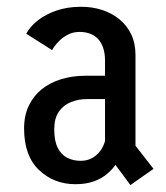

<svg xmlns="http://www.w3.org/2000/svg" viewBox="-20 -532 490 566"><path d="M364.4 13.6 298.4 -75.6 350 -140.1 432.6 -34.3ZM292.6 -131.6 338.1 -78.7Q332.9 -64.9 322.6 -49.3Q312.4 -33.7 296.4 -19.9Q280.4 -6.1 257.2 2.4Q234 11 202.3 11Q139 11 95 -30.8Q51 -72.5 51 -153.6Q51 -191.6 64.9 -220.5Q78.7 -249.4 103.1 -269Q127.6 -288.6 160.6 -298.6Q193.6 -308.7 231.6 -308.7H300.8V-239.9H236.4Q210.9 -239.9 188.9 -231Q166.9 -222.2 153.4 -202.6Q139.9 -183 139.9 -150.6Q139.9 -116.4 150.3 -96Q160.7 -75.6 178.4 -66.8Q196 -57.9 217.7 -57.9Q239.2 -57.9 255.2 -68.1Q271.2 -78.3 280.8 -95.1Q290.4 -111.9 292.6 -131.6ZM219.1 -512Q251.9 -512 280.6 -502.8Q309.4 -493.5 331.8 -475.4Q354.1 -457.2 366.8 -430.8Q379.4 -404.3 379.4 -369.9V-77.4L289.6 -94.1V-353.3Q289.6 -375.1 284 -391.2Q278.5 -407.3 268.6 -417.6Q258.8 -427.9 245 -432.9Q231.3 -437.9 214.6 -437.9Q194.9 -437.9 179.1 -429.4Q163.2 -420.9 151.7 -408.6Q140.1 -396.4 133.6 -384.3L57.4 -432.6Q68.2 -453.3 90.9 -471.4Q113.5 -489.4 146 -500.7Q178.6 -512 219.1 -512Z"/></svg>

Font: League Mono Thin Condensed
Style: Regular
Weight: 100
Width: 1
Designer: Tyler Finck
Foundry: The League of Moveable Type / Tyler Finck
Version: Version 2.300;RELEASE